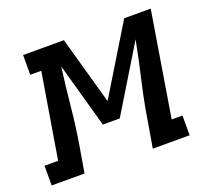

<svg xmlns="http://www.w3.org/2000/svg" viewBox="-139 -649 836 769"><g transform="rotate(-20 279.0 -265.0)"><path d="M-42 0V-84H16L76 -446H29V-530H203L284 -241L460 -530H573L500 -84H546V0H389L407 -106Q420 -189 439 -270.5Q458 -352 474 -435L306 -159H234L157 -435Q146 -353 138 -270.5Q130 -188 116 -106L98 0Z"/></g></svg>

Font: Iosevka Slab Medium Extended
Style: Italic
Weight: 500
Width: 7
Italic angle: -9°
Monospace: yes
Designer: Belleve Invis
Foundry: Belleve Invis
Version: Version 11.1.0; ttfautohint (v1.8.3)